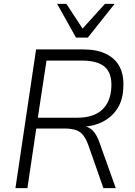

<svg xmlns="http://www.w3.org/2000/svg" viewBox="-20 -975 698 995"><path d="M60 0 167 -719H409Q482 -719 530 -695.5Q578 -672 600.5 -628Q623 -584 619 -521Q617 -457 588 -412Q559 -367 510 -343Q461 -319 398 -317V-323L407 -322Q440 -320 461 -298Q482 -276 496 -235L580 0H516L437 -225Q425 -257 410 -275.5Q395 -294 371.5 -301.5Q348 -309 313 -309H168L122 0ZM176 -365H381Q464 -365 508.5 -405.5Q553 -446 557 -522Q561 -594 524 -627.5Q487 -661 404 -661H221ZM374 -780 276 -955H324L408 -827L524 -955H574L435 -780Z"/></svg>

Font: Nunitoga
Style: Light Italic
Weight: 300
Italic angle: -9°
Designer: Vernon Adams
Foundry: Vernon Adams
Version: Version 1.0